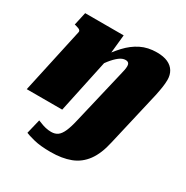

<svg xmlns="http://www.w3.org/2000/svg" viewBox="-179 -704 1064 1097"><g transform="rotate(30 352.5 -155.5)"><path d="M5 0H239L325 -404L316 -397L331 -543H77L58 -457L67 -455Q78 -452 85.5 -449Q93 -446 96.5 -441.5Q100 -437 99 -431ZM344 9Q333 58 320 87.5Q307 117 290 129.5Q273 142 247 142Q228 142 209.5 137.5Q191 133 177 127Q163 121 156 119L133 214Q148 221 191 232Q234 243 302 243Q377 243 432 222Q487 201 523 152Q559 103 577 20L660 -339Q667 -372 671 -398.5Q675 -425 675 -448Q675 -480 660.5 -504Q646 -528 617.5 -541Q589 -554 545 -554Q486 -554 440 -531Q394 -508 355.5 -466.5Q317 -425 279 -368L278 -298Q302 -336 325 -365Q348 -394 369.5 -410.5Q391 -427 411 -427Q425 -427 431 -420Q437 -413 437 -402Q437 -390 434.5 -376Q432 -362 427 -343Z"/></g></svg>

Font: Roboto Serif 20pt Black
Style: Italic
Weight: 900
Italic angle: -10°
Version: Version 1.008